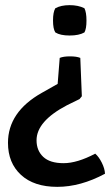

<svg xmlns="http://www.w3.org/2000/svg" viewBox="-20 -522 436 746"><path d="M388 153Q293 204 202.5 204Q112 204 61.5 157.5Q11 111 11 33Q11 -87 142 -161L204 -196L212 -297Q226 -303 252 -303Q278 -303 292 -297L298 -148L289 -137L240 -113Q122 -51 122 23Q122 63 148 87.5Q174 112 227 112Q280 112 350 75Q364 87 375.5 110Q387 133 388 153ZM308 -396Q287 -384 250.5 -384Q214 -384 195 -396Q186 -410 186 -442.5Q186 -475 195 -490Q217 -502 250.5 -502Q284 -502 308 -490Q316 -474 316 -442Q316 -410 308 -396Z"/></svg>

Font: Signika
Style: Regular
Weight: 400
Designer: Anna Giedrys
Foundry: Anna Giedrys
Version: Version 1.001